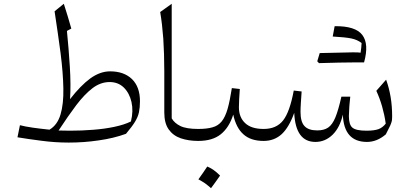

<svg xmlns="http://www.w3.org/2000/svg" viewBox="-20 -734 2132 1000"><path d="M553.3 -362.4C518.6 -362.4 484.3 -350 450.5 -325.7C416.7 -301 381.4 -264.8 344.8 -217.6C348.1 -267.1 347.6 -323.3 343.8 -385.7C340 -448.1 334.8 -510.5 328.6 -572.9L351.4 -585.2C339.5 -628.1 326.2 -671 312.4 -714.3L264.3 -675.2C276.2 -596.7 286.7 -523.8 295.7 -455.7C304.3 -387.6 309 -327.1 310 -273.3C311 -219.5 306.2 -174.3 295.2 -137.6C284.3 -101 264.8 -74.3 237.6 -58.6C206.7 -61.9 178.1 -65.2 151.4 -69C124.3 -72.9 101.9 -77.1 83.8 -81.9L71 -19C106.7 -12.9 148.1 -7.1 194.8 -1C241 5.2 288.6 8.6 337.6 8.6C391.4 8.6 443.8 4.8 494.8 -2.9C545.7 -10 592.9 -21.4 636.2 -37.1C657.1 -61.9 672.9 -82.9 683.3 -100C693.3 -116.7 700.5 -133.3 703.8 -149.5C707.1 -165.7 709 -184.8 709 -206.7C709 -256.2 695.2 -294.8 667.6 -321.9C639.5 -349 601.4 -362.4 553.3 -362.4ZM551 -306.7C580.5 -306.7 605.2 -297.1 624.8 -278.1C644.3 -259 657.6 -233.8 664.8 -202.9C671.9 -171.4 671 -137.6 661.9 -101.4C638.1 -89.5 609 -80.5 575.2 -73.3C541.4 -66.2 504.8 -61 465.2 -58.1C425.7 -54.8 385.2 -53.3 344.3 -53.3C334.3 -53.3 324.8 -53.3 314.8 -53.8C304.8 -53.8 295.2 -53.8 285.2 -54.3C317.6 -103.8 348.1 -147.6 376.7 -185.7C405.2 -223.3 433.8 -253.3 461.9 -274.8C490 -296.2 520 -306.7 551 -306.7Z M874.3 -714.3 814.3 -671.4C821.4 -630 826.7 -583.3 830.5 -532.4C833.8 -481 835.7 -424.3 835.7 -362.9V-148.1C835.7 -111 843.3 -81.4 858.6 -60C873.8 -38.6 894.8 -22.9 921.4 -13.8C948.1 -4.8 978.1 0 1011.9 0H1012.4V-62.4H1011.9C971 -62.4 940 -67.6 919.5 -77.6C899 -87.6 883.8 -101 874.3 -117.6Z M1059.5 133.3C1051.4 145.2 1043.8 156.2 1036.7 167.1C1029 178.1 1021.4 189 1013.3 200C1024.8 206.2 1036.2 212.9 1047.6 220.5C1058.6 228.6 1069 237.1 1079 246.2C1087.1 235.2 1095.2 223.8 1103.3 212.9C1111 201.9 1118.6 191.4 1126.2 180.5C1113.3 167.6 1101.4 157.6 1090.5 150C1079.5 142.9 1069 137.1 1059.5 133.3ZM1012.4 0C1061.4 0 1101 -11.4 1130 -34.8C1159 -58.1 1180.5 -91.9 1194.8 -137.1C1204.8 -91 1222.4 -56.7 1248.1 -34.3C1273.3 -11.4 1308.6 0 1352.9 0H1353.3V-62.4H1352.9C1310.5 -62.4 1278.1 -72.4 1256.7 -92.9C1235.2 -112.9 1224.3 -140.5 1224.3 -175.2C1224.3 -188.1 1224.8 -202.4 1225.7 -218.6C1226.2 -234.3 1227.6 -251.9 1229 -270.5L1187.6 -275.2C1180.5 -230.5 1173.3 -194.3 1165.2 -166.2C1157.1 -138.1 1146.7 -116.7 1134.8 -101.9C1122.4 -86.7 1106.7 -76.2 1087.1 -71C1067.6 -65.2 1042.4 -62.4 1012.4 -62.4C1002.9 -62.4 998.1 -52.4 998.1 -32.4V-30C998.1 -10 1002.9 0 1012.4 0Z M1891.4 5.2C1926.2 5.2 1959 -8.1 1989.5 -34.3C2000 -54.8 2007.6 -70 2012.4 -80C2016.7 -90 2019.5 -98.6 2021 -105.2C2021.9 -111.9 2022.4 -120 2022.4 -129.5C2022.4 -198.6 2011.9 -261.4 1991 -319L1940 -261C1951.9 -235.2 1961.9 -208.1 1970 -180C1978.1 -151.4 1984.8 -121.4 1989 -90C1978.1 -76.2 1965.7 -66.7 1951.4 -61.4C1937.1 -56.2 1916.2 -53.3 1889 -53.3C1852.4 -53.3 1828.1 -58.6 1815.7 -69C1803.3 -79 1797.1 -99.5 1797.1 -129.5C1797.1 -138.6 1797.6 -149.5 1798.6 -162.9C1799 -175.7 1800 -188.6 1801.4 -201.4C1802.4 -213.8 1803.3 -223.3 1804.3 -230.5H1758.1C1747.6 -183.8 1737.1 -147.6 1726.7 -122.4C1716.2 -97.1 1703.8 -79.5 1689 -69.5C1674.3 -59.5 1655.7 -54.8 1632.4 -54.8C1601.4 -54.8 1579.5 -62.4 1565.7 -77.6C1551.9 -92.4 1545.2 -117.1 1545.2 -151C1545.2 -161.9 1545.7 -178.6 1547.1 -200C1548.6 -221.4 1549.5 -241 1551 -257.6L1510 -262.4C1496.2 -188.6 1478.1 -137.1 1454.8 -107.1C1431.4 -77.1 1397.6 -62.4 1353.3 -62.4C1343.8 -62.4 1339 -52.4 1339 -32.4V-30C1339 -10 1343.8 0 1353.3 0C1390 0 1421.4 -11.9 1447.1 -35.2C1472.4 -58.6 1494.3 -95.7 1512.4 -146.2C1517.1 -45.2 1553.8 5.2 1622.9 5.2C1657.1 5.2 1687.1 -7.6 1712.9 -32.9C1738.1 -58.1 1755.7 -92.9 1765.7 -137.1C1769 -42.4 1811 5.2 1891.4 5.2ZM1858.1 -459.5C1851.4 -461 1838.1 -461.4 1818.1 -461.4C1798.1 -461.4 1740.5 -460 1645.2 -457.6C1642.4 -448.6 1638.1 -434.3 1632.4 -414.8C1634.3 -412.4 1637.1 -409.5 1641.4 -405.2C1720 -407.6 1782.4 -409 1828.1 -409H1876.2C1893.8 -472.9 1891 -520.5 1867.1 -551.9C1843.3 -583.3 1795.2 -598.6 1722.9 -597.6C1719.5 -581.4 1716.2 -563.3 1712.9 -543.8C1756.2 -541.4 1788.6 -538.1 1809.5 -533.8C1830.5 -529.5 1848.6 -521.4 1863.3 -510C1862.9 -495.7 1861 -479 1858.1 -459.5Z"/></svg>

Font: Pinar Light
Style: Regular
Weight: 300
Designer: Amin Abedi
Version: Version 2.00;September 9, 2021;FontCreator 13.0.0.2683 64-bi